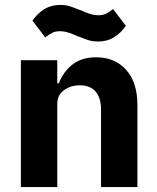

<svg xmlns="http://www.w3.org/2000/svg" viewBox="-20 -761 640 781"><path d="M65 0V-516H213V-422H219Q238 -470 275.5 -499Q313 -528 371 -528Q447 -528 493 -477Q539 -426 539 -334V0H391V-314Q391 -363 369 -388.5Q347 -414 304 -414Q267 -414 240 -394Q213 -374 213 -339V0ZM309 -609 301 -612 297 -613Q273 -624 256.5 -629Q240 -634 223 -634Q206 -634 193.5 -628Q181 -622 164 -609L112 -677Q132 -706 160 -723.5Q188 -741 226 -741Q245 -741 260.5 -736.5Q276 -732 295 -724L303 -721L307 -720Q331 -709 347.5 -704Q364 -699 381 -699Q398 -699 410.5 -705Q423 -711 440 -724L492 -656Q472 -627 444 -609.5Q416 -592 378 -592Q359 -592 343.5 -596.5Q328 -601 309 -609Z"/></svg>

Font: iA Writer Quattro V
Style: Regular
Weight: 400
Designer: Mike Abbink, Paul van der Laan, Pieter van Rosmalen, Oliver Reichenstein
Foundry: Information Architects Inc.
Version: Version 2.000